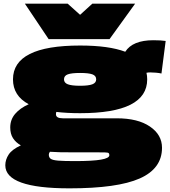

<svg xmlns="http://www.w3.org/2000/svg" viewBox="-20 -810 932 1050"><path d="M360 220Q9 220 9 94Q9 63 27.5 35Q46 7 94 -15Q66 -31 51 -54.5Q36 -78 36 -113Q36 -156 63 -187.5Q90 -219 137 -240Q51 -286 51 -376Q51 -561 418 -561Q575 -561 665 -527Q705 -590 819 -590Q840 -590 856.5 -589Q873 -588 886 -586L863 -408Q850 -411 833 -412.5Q816 -414 802 -414Q790 -414 781 -412Q785 -395 785 -376Q785 -191 418 -191Q346 -191 288 -198Q286 -192 286 -185Q286 -163 324 -163H619Q734 -163 800 -118Q866 -73 866 -2Q866 112 744 166Q622 220 360 220ZM418 -341Q464 -341 485 -349Q506 -357 506 -376Q506 -396 485 -403.5Q464 -411 418 -411Q372 -411 351 -403.5Q330 -396 330 -376Q330 -357 351 -349Q372 -341 418 -341ZM247 36Q247 51 257.5 58.5Q268 66 299 68.5Q330 71 390 71Q486 71 532 63Q578 55 578 39Q578 31 574.5 27.5Q571 24 553.5 23.5Q536 23 493 23H367Q336 23 307.5 22.5Q279 22 253 20Q247 28 247 36ZM719 -790 579 -596H246L116 -790H350L418 -729L485 -790Z"/></svg>

Font: Georama ExtraExtended Black
Style: Regular
Weight: 900
Width: 8
Designer: Jean-Baptiste Levee
Foundry: Production Type
Version: Version 1.000